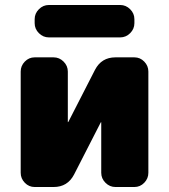

<svg xmlns="http://www.w3.org/2000/svg" viewBox="-20 -750 678 770"><path d="M519 -520Q542 -520 558.5 -503Q575 -486 575 -463V-57Q575 -34 558.5 -17Q542 0 519 0H443Q420 0 403 -17Q386 -34 386 -57V-259V-260L384 -259L277 -50Q251 0 195 0H119Q96 0 79.5 -17Q63 -34 63 -57V-463Q63 -486 79.5 -503Q96 -520 119 -520H195Q218 -520 235 -503Q252 -486 252 -463V-261V-260L254 -261L361 -470Q387 -520 443 -520ZM462 -730Q485 -730 502 -713Q519 -696 519 -673V-657Q519 -634 502 -617Q485 -600 462 -600H176Q153 -600 136 -617Q119 -634 119 -657V-673Q119 -696 136 -713Q153 -730 176 -730Z"/></svg>

Font: Rounded Mplus 1c Black
Style: Regular
Weight: 900
Version: Version 1.059.20150529